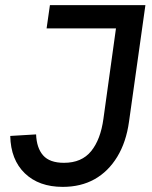

<svg xmlns="http://www.w3.org/2000/svg" viewBox="-20 -717 593 750"><path d="M225 13Q132 13 77 -40Q22 -93 20 -186L121 -192Q123 -139 148.5 -110Q174 -81 230 -81Q299 -81 336 -126.5Q373 -172 384 -253L433 -606H162L175 -697H548L484 -242Q473 -162 438 -104.5Q403 -47 349.5 -17Q296 13 225 13Z"/></svg>

Font: Hanken Grotesk Medium
Style: Italic
Weight: 500
Italic angle: -8°
Designer: Alfredo Marco Pradil
Foundry: Hanken Design Co.
Version: Version 3.013